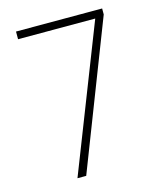

<svg xmlns="http://www.w3.org/2000/svg" viewBox="-108 -792 724 870"><g transform="rotate(-15 254.0 -357.0)"><path d="M147 0 412 -678H50V-714H454V-686L188 0Z"/></g></svg>

Font: Noto Sans Georgian SemiCondensed ExtraLight
Style: Regular
Weight: 200
Width: 4
Designer: Monotype Design Team, Akaki Razmadze
Foundry: Google LLC
Version: Version 2.005; ttfautohint (v1.8.4.7-5d5b)